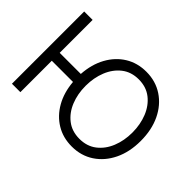

<svg xmlns="http://www.w3.org/2000/svg" viewBox="-110 -784 1025 1025"><g transform="rotate(45 403.0 -271.0)"><path d="M102.3 -545.5V-296.9H261.7Q266.7 -373.2 298.3 -430.9Q329.9 -488.6 382.1 -520.8Q434.3 -552.9 501.1 -552.9Q571.7 -552.9 625.9 -517Q680 -481.2 710.6 -417.6Q741.1 -354 741.1 -270.2Q741.1 -187.1 710.6 -123.8Q680 -60.4 625.9 -24.5Q571.7 11.4 501.1 11.4Q435 11.4 383.5 -19.9Q332 -51.1 300.2 -107.1Q268.5 -163 262.4 -237.2H102.3V0H38.7V-545.5ZM501.1 -46.5Q557.9 -46.5 597.3 -77.1Q636.7 -107.6 657.3 -158.4Q677.9 -209.2 677.9 -270.2Q677.9 -331.3 657.3 -382.5Q636.7 -433.6 597.3 -464.5Q557.9 -495.4 501.1 -495.4Q444.6 -495.4 405.2 -464.5Q365.8 -433.6 345.2 -382.5Q324.6 -331.3 324.6 -270.2Q324.6 -209.2 345.2 -158.4Q365.8 -107.6 405.2 -77.1Q444.6 -46.5 501.1 -46.5Z"/></g></svg>

Font: Inter Zeller Light
Style: Regular
Weight: 300
Designer: Rasmus Andersson; Joe Bland
Foundry: zeller
Version: Version 3.015;git-dec3a8cb1